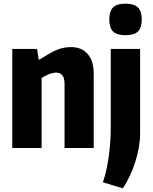

<svg xmlns="http://www.w3.org/2000/svg" viewBox="-20 -807 832 1047"><path d="M664 -615Q618 -615 597 -635Q576 -655 576 -701Q576 -746 596.5 -766.5Q617 -787 664 -787Q711 -787 732 -766.5Q753 -746 753 -701Q753 -656 732.5 -635.5Q712 -615 664 -615ZM541 187Q551 159 559 123.5Q567 88 572.5 49.5Q578 11 581 -30Q584 -71 584 -112V-540H744V-74Q744 -41 737 -2Q730 37 717.5 76.5Q705 116 687.5 153Q670 190 650 220ZM47 -540H182L191 -482H195Q227 -502 250.5 -515.5Q274 -529 293.5 -536.5Q313 -544 330.5 -547Q348 -550 369 -550Q426 -550 458.5 -512Q491 -474 491 -406V0H332V-349Q332 -383 319.5 -397Q307 -411 287 -411Q269 -411 248.5 -403Q228 -395 207 -382V0H47Z"/></svg>

Font: Encode Sans Compressed
Style: ExtraBold
Weight: 800
Designer: Pablo Impallari, Andres Torresi
Foundry: Pablo Impallari, Andres Torresi
Version: Version 1.000; ttfautohint (v1.00) -l 8 -r 50 -G 200 -x 14 -